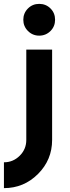

<svg xmlns="http://www.w3.org/2000/svg" viewBox="-74 -756 360 991"><path d="M61.7 -500V-33.7Q61.7 13.9 28.2 47.4Q-6.1 81.7 -53.7 81.7V215Q49 215 122 142.1Q195 69.1 195 -33.7V-500ZM210.3 -654Q210.3 -688.7 186.7 -712.3Q163 -736 128.3 -736Q94 -736 70.3 -712.3Q46.3 -688.2 46.3 -654Q46.3 -620 70.3 -596Q94.3 -572 128.3 -572Q162.5 -572 186.7 -596Q210.3 -619.7 210.3 -654Z"/></svg>

Font: Unageo Variable
Style: Regular
Weight: 300
Designer: Richard Sepsi
Foundry: Richard Sepsi
Version: Version 2.200